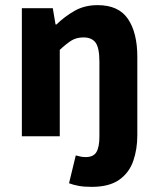

<svg xmlns="http://www.w3.org/2000/svg" viewBox="-20 -528 612 744"><path d="M335.1 196.1Q304.5 196.1 283.8 192.1Q263.1 188.1 247.5 182.1L273.6 74.2Q284.1 77.2 293.3 79Q302.6 80.7 312.4 80.7Q341.9 80.7 353.6 61.4Q365.2 42 365.2 0.9V-289.1Q365.2 -342.6 350.4 -362.8Q335.6 -383 303.5 -383Q275.9 -383 256.1 -370.5Q236.4 -358 211.6 -334.7V0H64.7V-496.1H184.6L195.2 -433.3H199Q230.4 -464 269 -486Q307.6 -508.1 358.4 -508.1Q439.7 -508.1 475.9 -454.6Q512.1 -401 512.1 -308V-3.4Q512.1 50.6 496.2 96.1Q480.4 141.6 441.6 168.9Q402.9 196.1 335.1 196.1Z"/></svg>

Font: Mada
Style: Regular
Weight: 400
Designer: Khaled Hosny
Version: Version 1.5